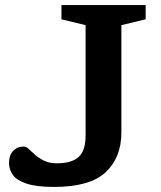

<svg xmlns="http://www.w3.org/2000/svg" viewBox="-20 -727 632 756"><path d="M458 -206Q458 -107 396.2 -49Q334.5 9 193 9Q125 9 86.2 -3.5Q47.5 -16 31.5 -37.2Q15.5 -58.5 15.5 -85.5Q15.5 -115 31.5 -132.5Q47.5 -150 74.5 -150Q83 -150 93.5 -140Q104 -130 118.8 -117Q133.5 -104 154.2 -94Q175 -84 204 -84Q261.5 -84 289.2 -108.5Q317 -133 317 -193.5V-628L222 -651V-707H553.5V-651L458 -628Z"/></svg>

Font: Newsreader Caption Medium
Style: Regular
Weight: 500
Designer: Hugues Gentile
Foundry: Production Type
Version: Version 1.001